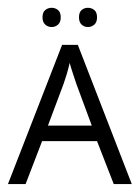

<svg xmlns="http://www.w3.org/2000/svg" viewBox="-20 -463 352 483"><path d="M266.1 0 224.1 -107.9H85.9L44.4 0H0L136.2 -350.1H175.8L311.5 0ZM171.9 -252.4Q169.9 -258.3 163.8 -276.9Q157.7 -295.4 155.3 -304.7Q151.9 -289.6 147.5 -275.1Q143.1 -260.7 140.1 -252.4L100.6 -147H210.9ZM86.9 -419.4Q86.9 -432.1 93.8 -437.7Q100.6 -443.4 109.9 -443.4Q119.1 -443.4 126 -437.7Q132.8 -432.1 132.8 -419.4Q132.8 -407.2 126 -401.1Q119.1 -395 109.9 -395Q100.6 -395 93.8 -401.1Q86.9 -407.2 86.9 -419.4ZM178.7 -419.4Q178.7 -432.1 185.3 -437.7Q191.9 -443.4 201.2 -443.4Q210.4 -443.4 217.3 -437.7Q224.1 -432.1 224.1 -419.4Q224.1 -407.2 217.3 -401.1Q210.4 -395 201.2 -395Q191.9 -395 185.3 -401.1Q178.7 -407.2 178.7 -419.4Z"/></svg>

Font: NotoSansOldHungarianUI
Style: Regular
Weight: 400
Designer: Monotype Design Team
Foundry: Monotype Imaging Inc.
Version: Version 1001.000; ttfautohint (v1.8.4.7-5d5b)